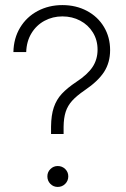

<svg xmlns="http://www.w3.org/2000/svg" viewBox="-20 -737 499 762"><path d="M283.2 -412.1Q327.1 -440.9 347.2 -470.9Q367.2 -501 367.2 -540Q367.2 -578.1 348.6 -608.2Q330.1 -638.2 298.3 -655Q266.6 -671.9 227.5 -671.9Q189 -671.9 156.7 -654.5Q124.5 -637.2 105 -605.2Q85.4 -573.2 84 -530.3H33.2Q34.2 -585 59.8 -627.4Q85.4 -669.9 129.6 -693.4Q173.8 -716.8 227.5 -716.8Q281.7 -716.8 325 -693.8Q368.2 -670.9 392.6 -630.1Q417 -589.4 417 -538.1Q417 -488.8 393.1 -451.7Q369.1 -414.6 316.4 -378.9Q284.2 -356.9 266.4 -337.2Q248.5 -317.4 240.7 -293.2Q232.9 -269 232.4 -234.4V-205.1H182.6V-234.4Q183.1 -280.3 193.6 -311Q204.1 -341.8 225.3 -364.7Q246.6 -387.7 283.2 -412.1ZM168 -37.1Q168 -54.2 180.2 -66.2Q192.4 -78.1 209 -78.1Q226.6 -78.1 238.8 -66.2Q251 -54.2 251 -37.1Q251 -19.5 238.8 -7.3Q226.6 4.9 209 4.9Q191.9 4.9 179.9 -7.3Q168 -19.5 168 -37.1Z"/></svg>

Font: Pretendard Std ExtraLight
Style: Regular
Weight: 200
Designer: Base glyphs from Inter by Rasmus Andersson; Hangeul glyphs from Noto Sans CJK(Source Han Sans) by Jang Soo-young and Kan
Foundry: Kil Hyung-jin
Version: Version 1.309